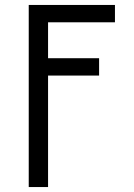

<svg xmlns="http://www.w3.org/2000/svg" viewBox="-20 -540 540 775"><path d="M96 215V-520H444V-450H174V-305H380V-235H174V215Z"/></svg>

Font: Iosevka MaddieWtf
Style: Regular
Weight: 400
Monospace: yes
Designer: Belleve Invis
Foundry: Belleve Invis
Version: Version 31.3.0; ttfautohint (v1.8.3)